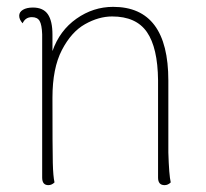

<svg xmlns="http://www.w3.org/2000/svg" viewBox="-20 -532 602 560"><path d="M478 0Q470 8 460 8Q441 8 441 -14V-298Q440 -393 408.5 -438.5Q377 -484 307 -484Q268 -484 228 -461.5Q188 -439 160.5 -386Q133 -333 133 -247Q133 -97 134 -57Q135 -17 139 0Q131 8 121 8Q103 8 103 -14V-432Q102 -460 95.5 -471Q89 -482 73 -482Q54 -482 46 -464Q36 -475 36 -486Q36 -497 47 -503.5Q58 -510 76 -510Q106 -510 119.5 -490.5Q133 -471 133 -431V-383Q154 -443 203 -477.5Q252 -512 310 -512Q471 -512 471 -297V-87Q473 -21 478 0Z"/></svg>

Font: Arima Madurai Thin
Style: Regular
Weight: 250
Designer: Joana Correia and Natanael Gama
Foundry: NDISCOVER
Version: Version 1.019; ttfautohint (v1.5) -l 7 -r 28 -G 50 -x 13 -D 